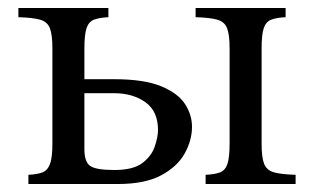

<svg xmlns="http://www.w3.org/2000/svg" viewBox="-20 -460 785 480"><path d="M634 -101Q634 -66 640.5 -50Q647 -34 665.5 -29Q684 -24 719 -23V0H494V-23Q517 -24 530 -29Q543 -34 548.5 -50Q554 -66 554 -101V-339Q554 -374 547.5 -390Q541 -406 522.5 -411Q504 -416 469 -417V-440H694V-417Q672 -416 658.5 -411Q645 -406 639.5 -390Q634 -374 634 -339ZM51 0V-23Q73 -24 86 -29Q99 -34 105 -50Q111 -66 111 -101V-339Q111 -374 104.5 -390Q98 -406 79.5 -411Q61 -416 26 -417V-440H251V-417Q229 -416 215.5 -411Q202 -406 196.5 -390Q191 -374 191 -339V-262H265Q340 -262 382.5 -244.5Q425 -227 442.5 -200Q460 -173 460 -143Q460 -109 441.5 -76Q423 -43 382.5 -21.5Q342 0 275 0ZM191 -87Q191 -56 205 -45.5Q219 -35 266 -35Q313 -35 336 -52.5Q359 -70 367 -94Q375 -118 375 -135Q375 -182 343.5 -204.5Q312 -227 265 -227H191Z"/></svg>

Font: Bona Nova SC
Style: Regular
Weight: 400
Designer: Mateusz Machalski
Foundry: Capitalics
Version: Version 4.001; ttfautohint (v1.8.4.7-5d5b)